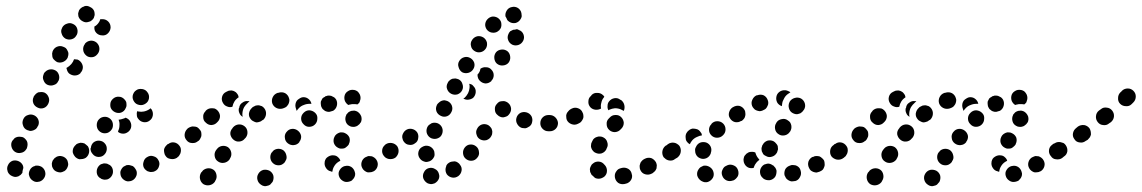

<svg xmlns="http://www.w3.org/2000/svg" viewBox="-20 -589 3871 651"><path d="M133 -7Q130 -18 120 -24Q110 -29 99 -27L98 -26Q93 -25 89 -22Q84 -18 82 -14Q79 -9 78 -3Q77 2 79 7Q82 18 92 24Q101 30 112 27H113Q124 24 130 14Q136 4 133 -7ZM21 8Q16 6 12 2Q8 -2 6 -7Q6 -8 6 -8Q2 -19 7 -29Q12 -40 23 -44Q33 -47 44 -42Q54 -37 58 -27Q58 -27 58 -26Q58 -25 59 -23Q59 -21 59 -19Q57 -13 56 -6Q56 -4 56 -3Q53 1 50 4Q46 7 42 9Q36 11 31 11Q25 10 21 8ZM210 -25Q212 -30 211 -35Q210 -41 208 -46Q202 -56 191 -59Q181 -62 171 -57L170 -56Q165 -54 162 -49Q158 -45 157 -40Q155 -35 156 -29Q156 -24 159 -19Q164 -9 175 -6Q186 -2 196 -8H197Q202 -11 205 -15Q208 -19 210 -25ZM278 -93Q274 -97 270 -100Q265 -103 260 -104Q254 -105 249 -104Q244 -103 239 -100V-99Q234 -96 231 -91Q228 -87 227 -81Q226 -76 227 -71Q229 -65 232 -61Q235 -56 240 -53Q244 -50 250 -49Q255 -49 260 -50Q266 -51 270 -54H271Q280 -61 282 -72Q284 -83 278 -93ZM23 -113 22 -112Q16 -103 19 -91Q22 -80 31 -74Q41 -68 52 -71Q63 -73 69 -83L70 -84Q72 -88 73 -94Q74 -99 73 -105Q72 -110 69 -114Q65 -119 61 -122Q56 -125 51 -125Q45 -126 40 -125Q35 -124 30 -121Q26 -117 23 -113ZM72 -148Q77 -146 82 -145Q88 -145 93 -147Q98 -149 102 -152Q106 -156 108 -161L109 -162Q114 -172 110 -183Q106 -193 96 -198Q85 -203 75 -199Q64 -196 59 -185Q54 -174 58 -164Q61 -153 72 -148ZM108 -224Q118 -219 129 -223Q139 -227 144 -238Q149 -249 145 -259Q141 -270 131 -275Q126 -277 120 -277Q115 -277 110 -276Q105 -274 101 -270Q97 -266 94 -261V-260Q89 -250 93 -239Q97 -229 108 -224ZM142 -301Q147 -299 153 -299Q158 -299 163 -301Q169 -303 172 -306Q176 -310 178 -315L179 -316Q183 -327 179 -337Q175 -348 164 -352Q159 -354 154 -354Q148 -354 143 -352Q138 -350 134 -346Q130 -343 128 -338V-337Q123 -326 128 -316Q132 -305 142 -301ZM252 -381Q248 -385 243 -387Q238 -388 233 -388Q232 -388 232 -388Q232 -388 231 -388Q228 -379 222 -372Q215 -364 206 -359Q206 -359 205 -359Q206 -354 208 -349Q210 -344 214 -340Q218 -337 223 -335Q228 -333 233 -333Q239 -333 244 -335Q249 -337 253 -341V-342Q261 -350 261 -362Q260 -373 252 -381ZM159 -392Q162 -387 166 -384Q170 -380 175 -378Q186 -375 196 -380Q206 -385 210 -395V-396Q212 -401 212 -407Q212 -412 209 -417Q207 -422 203 -426Q199 -429 193 -431Q183 -435 172 -430Q162 -425 158 -414V-413Q156 -408 157 -403Q157 -397 159 -392ZM307 -445Q298 -452 287 -451Q276 -450 268 -441V-440Q261 -431 262 -420Q263 -409 272 -401Q280 -394 292 -395Q303 -396 310 -405L311 -406Q318 -415 317 -426Q316 -437 307 -445ZM202 -458Q212 -453 223 -456Q234 -459 239 -469L240 -470Q245 -480 242 -491Q239 -502 229 -507Q218 -513 208 -509Q197 -506 191 -496V-495Q185 -485 189 -475Q192 -464 202 -458ZM347 -516Q343 -520 338 -522Q333 -524 328 -524Q326 -524 324 -524Q322 -524 320 -524Q319 -520 318 -518Q313 -508 305 -502Q302 -500 300 -499Q300 -498 300 -498Q300 -498 300 -498V-497Q299 -485 307 -477Q315 -469 327 -469Q338 -468 346 -476Q354 -484 355 -495V-496Q355 -502 353 -507Q351 -512 347 -516ZM248 -554Q246 -549 245 -544Q245 -538 246 -533Q250 -522 260 -517Q270 -511 281 -515Q287 -516 291 -520Q295 -523 298 -528Q300 -533 301 -538Q301 -544 300 -549Q297 -560 286 -565Q276 -571 266 -568L265 -567Q260 -566 255 -562Q251 -559 248 -554Z M443 -9Q441 -14 438 -18Q435 -23 430 -26Q425 -28 420 -29Q415 -30 409 -29Q404 -27 399 -24Q395 -21 392 -16Q389 -11 388 -6Q388 0 389 5Q392 16 402 22Q411 28 422 25H423Q434 22 440 12Q446 2 443 -9ZM339 20Q344 20 349 17Q354 14 357 10Q364 1 363 -10Q362 -22 353 -29Q348 -32 343 -34Q338 -35 332 -35Q327 -34 322 -32Q317 -29 314 -25Q307 -16 308 -4Q309 7 318 14H319Q323 18 328 19Q333 21 339 20ZM517 -46Q512 -56 501 -59Q490 -63 480 -57Q470 -52 467 -41Q463 -30 468 -20Q471 -15 475 -12Q479 -8 485 -7Q490 -5 495 -6Q501 -6 506 -9Q516 -14 519 -25Q523 -36 517 -46ZM591 -72Q592 -78 591 -83Q590 -88 586 -93Q583 -97 579 -100Q574 -103 569 -104Q563 -105 558 -104Q553 -103 548 -99Q543 -96 540 -91Q537 -87 536 -81Q536 -76 537 -71Q538 -65 541 -61Q544 -56 549 -53Q553 -51 559 -50Q564 -49 570 -50Q575 -51 579 -54H580Q584 -58 587 -62Q590 -67 591 -72ZM253 -105Q246 -104 240 -100H239Q235 -96 232 -92Q229 -87 228 -82Q227 -76 228 -71Q229 -66 232 -61Q239 -52 250 -50Q261 -48 271 -54V-55Q272 -55 272 -56Q273 -56 273 -56Q269 -63 267 -70Q264 -79 265 -89Q266 -96 268 -102Q261 -105 253 -105ZM312 -57Q324 -56 332 -63Q341 -71 342 -82Q343 -94 336 -102Q329 -111 317 -112Q306 -113 297 -106Q289 -99 288 -87H287Q286 -76 294 -67Q301 -58 312 -57ZM415 -185Q420 -181 422 -176Q427 -166 424 -155Q420 -144 410 -139Q403 -135 394 -136Q386 -137 380 -142Q381 -144 381 -145V-146Q385 -154 385 -164Q386 -174 382 -183Q391 -184 399 -187Q403 -188 406 -190Q411 -188 415 -185ZM310 -176Q306 -165 310 -154Q314 -144 325 -139Q335 -135 346 -139Q356 -144 361 -154Q365 -165 361 -176Q357 -186 346 -191Q341 -193 336 -193Q330 -193 325 -191Q320 -189 316 -185Q312 -181 310 -176ZM494 -218Q493 -219 492 -220Q491 -221 490 -222Q489 -221 487 -219Q478 -213 468 -211Q459 -209 449 -211Q447 -211 445 -212Q443 -205 444 -199Q444 -192 448 -187Q455 -177 466 -175Q477 -173 486 -179L487 -180Q496 -186 498 -197Q500 -208 494 -218ZM361 -215Q369 -207 380 -206Q391 -205 400 -213Q404 -217 406 -222Q409 -227 409 -232Q409 -238 408 -243Q406 -248 402 -252Q394 -261 383 -261Q372 -262 363 -254Q354 -246 354 -235Q353 -223 361 -215ZM442 -283Q437 -280 434 -275Q431 -270 430 -265Q428 -254 435 -244Q441 -235 453 -233Q464 -231 474 -238Q483 -244 485 -255Q487 -267 480 -276Q474 -285 463 -287H462Q457 -288 451 -287Q446 -286 442 -283Z M894 -10Q884 -15 873 -13Q862 -10 856 0Q850 10 853 21Q856 32 866 38Q870 41 876 42Q881 43 886 41Q892 40 896 37Q900 33 903 29L904 28Q909 18 907 7Q904 -4 894 -10ZM703 -14Q698 -17 693 -18Q688 -19 682 -18Q677 -17 672 -14Q668 -12 665 -7L662 -4Q656 6 658 17Q660 28 669 35Q679 41 690 39Q701 37 708 28L710 24Q716 15 714 4Q712 -8 703 -14ZM1180 15Q1183 10 1184 5Q1185 -1 1183 -6Q1180 -17 1171 -23Q1161 -29 1150 -26H1149Q1138 -23 1132 -13Q1126 -4 1129 7Q1132 18 1142 24Q1151 30 1163 27Q1168 26 1173 23Q1177 19 1180 15ZM1257 -46Q1255 -50 1250 -54Q1246 -57 1241 -59Q1235 -60 1230 -60Q1225 -59 1220 -56H1219Q1209 -50 1206 -39Q1203 -28 1209 -18Q1211 -14 1216 -10Q1220 -7 1225 -5Q1230 -4 1236 -5Q1241 -5 1246 -8H1247Q1257 -14 1260 -25Q1263 -36 1257 -46ZM1081 -40V-41Q1082 -46 1085 -51Q1088 -55 1093 -58Q1098 -61 1103 -62Q1108 -63 1114 -62Q1121 -61 1126 -56Q1132 -51 1134 -44Q1130 -42 1127 -40Q1118 -34 1113 -25Q1108 -17 1107 -7Q1106 -7 1104 -7Q1103 -8 1102 -8Q1091 -10 1085 -20Q1079 -29 1081 -40ZM940 -80Q935 -83 930 -84Q924 -85 919 -84Q914 -83 909 -80Q905 -77 902 -72H901Q895 -62 897 -51Q899 -40 909 -33Q913 -30 919 -29Q924 -28 930 -29Q935 -30 939 -33Q944 -36 947 -41V-42Q954 -51 951 -62Q949 -73 940 -80ZM753 -90Q748 -93 743 -94Q738 -95 732 -94Q727 -93 722 -90Q718 -87 715 -83L712 -79Q706 -70 708 -59Q710 -47 720 -41Q729 -35 740 -37Q751 -39 758 -48L760 -52Q766 -61 764 -72Q762 -83 753 -90ZM1327 -93Q1323 -97 1319 -100Q1314 -103 1309 -104Q1304 -105 1298 -104Q1293 -103 1288 -100V-99Q1278 -93 1276 -82Q1274 -70 1281 -61Q1284 -57 1288 -54Q1293 -51 1298 -50Q1304 -49 1309 -50Q1314 -51 1319 -54Q1329 -61 1331 -72Q1333 -83 1327 -93ZM593 -74Q594 -79 593 -85Q592 -90 589 -94Q582 -104 571 -106Q560 -108 551 -101L548 -100Q544 -96 541 -92Q538 -87 537 -82Q536 -76 537 -71Q538 -66 541 -61Q548 -52 559 -50Q570 -48 580 -54L582 -56Q587 -59 589 -64Q592 -68 593 -74ZM1114 -125Q1109 -115 1112 -104Q1116 -93 1126 -88Q1131 -85 1136 -85Q1142 -85 1147 -86Q1152 -88 1156 -92Q1160 -95 1163 -100V-101Q1168 -111 1165 -122Q1161 -132 1151 -137Q1146 -140 1141 -140Q1135 -141 1130 -139Q1125 -137 1121 -134Q1116 -130 1114 -125ZM990 -146Q981 -153 970 -152Q959 -151 952 -142L951 -141Q944 -132 946 -121Q947 -110 956 -103Q965 -96 976 -97Q988 -98 995 -107V-108Q1002 -117 1001 -128Q999 -139 990 -146ZM663 -131Q663 -137 662 -142Q660 -147 656 -151Q653 -155 648 -158Q643 -160 637 -160Q632 -161 627 -159Q621 -157 617 -154L615 -152Q607 -144 606 -133Q605 -122 613 -113Q620 -104 632 -104Q643 -103 652 -111L654 -112Q658 -116 660 -121Q663 -126 663 -131ZM809 -161Q800 -168 789 -167Q778 -166 770 -157L768 -154Q760 -145 761 -134Q763 -123 771 -116Q780 -108 791 -109Q803 -110 810 -119L813 -122Q820 -131 819 -142Q818 -154 809 -161ZM1165 -162Q1170 -159 1175 -159Q1181 -158 1186 -160Q1191 -161 1195 -165Q1200 -168 1202 -173H1203Q1208 -183 1205 -194Q1201 -205 1191 -211Q1187 -213 1181 -214Q1176 -214 1171 -213Q1165 -211 1161 -208Q1157 -204 1154 -200V-199Q1149 -189 1152 -178Q1155 -167 1165 -162ZM1049 -206Q1041 -214 1029 -215Q1018 -215 1010 -207L1009 -206Q1001 -198 1001 -187Q1001 -176 1009 -168Q1017 -159 1028 -159Q1040 -159 1048 -167Q1056 -175 1056 -187Q1057 -198 1049 -206ZM717 -215Q713 -219 708 -221Q703 -222 697 -222Q692 -222 687 -220Q682 -218 678 -214L676 -211Q668 -203 669 -192Q669 -180 678 -173Q686 -165 697 -165Q709 -166 716 -174L718 -176Q726 -184 726 -196Q725 -207 717 -215ZM876 -222Q873 -226 868 -229Q863 -231 858 -232Q852 -232 847 -231Q842 -229 837 -226L834 -223Q826 -216 824 -204Q823 -193 831 -184Q834 -180 839 -178Q844 -175 849 -174Q855 -174 860 -176Q865 -177 869 -181L873 -183Q881 -191 882 -202Q883 -213 876 -222ZM802 -241Q811 -248 822 -246Q823 -246 824 -246Q825 -245 826 -245Q824 -244 823 -243L820 -240Q813 -234 808 -226Q803 -217 802 -206Q801 -199 803 -193Q795 -197 792 -205Q788 -213 790 -222Q790 -223 791 -223Q792 -235 802 -241ZM1120 -251Q1117 -256 1113 -259Q1108 -262 1103 -264Q1098 -265 1092 -265Q1087 -264 1082 -262V-261Q1077 -259 1073 -255Q1070 -250 1068 -245Q1067 -240 1068 -234Q1068 -229 1071 -224Q1073 -219 1078 -216Q1082 -212 1087 -211Q1092 -209 1098 -210Q1103 -211 1108 -213H1109Q1119 -219 1122 -230Q1125 -241 1120 -251ZM982 -237Q983 -242 986 -247Q989 -251 994 -254Q998 -257 1004 -259Q1015 -261 1024 -255Q1034 -248 1036 -237Q1036 -237 1036 -237Q1033 -237 1030 -237Q1019 -237 1010 -233Q1001 -230 994 -223Q989 -218 986 -213Q985 -216 984 -219Q983 -222 982 -226Q982 -226 982 -226Q981 -231 982 -237ZM958 -236Q960 -240 961 -246Q962 -251 960 -256Q957 -267 947 -273Q937 -278 926 -275Q924 -274 921 -274Q910 -270 905 -260Q900 -250 903 -239Q907 -228 917 -223Q927 -218 938 -221Q940 -222 941 -222Q947 -224 951 -227Q955 -231 958 -236ZM746 -277Q748 -278 750 -279Q755 -282 760 -282Q765 -283 771 -281Q776 -279 780 -276Q784 -272 787 -267Q788 -265 788 -264Q789 -262 789 -260Q789 -260 789 -259Q780 -253 775 -245Q770 -237 768 -227Q759 -224 750 -228Q741 -231 736 -240Q730 -250 733 -261Q736 -272 746 -277ZM1148 -263Q1150 -274 1160 -280Q1169 -286 1180 -284H1181Q1186 -283 1191 -280Q1195 -277 1198 -272Q1201 -268 1202 -262Q1203 -257 1202 -252Q1201 -247 1199 -242Q1196 -238 1192 -235Q1188 -236 1184 -236Q1174 -237 1164 -234Q1163 -234 1161 -233Q1158 -235 1156 -237Q1154 -239 1152 -242Q1149 -246 1148 -252Q1147 -257 1148 -263Z M1449 34Q1455 33 1459 29Q1463 26 1466 21Q1472 11 1468 0Q1465 -11 1455 -16Q1445 -22 1434 -19Q1423 -16 1418 -6Q1412 4 1415 15Q1419 26 1429 32Q1433 34 1439 35Q1444 36 1449 34ZM1540 -30Q1537 -35 1532 -38Q1528 -41 1522 -42Q1517 -42 1512 -41Q1506 -40 1502 -37Q1497 -34 1494 -29Q1492 -24 1491 -19Q1490 -14 1491 -8Q1492 -3 1495 2Q1502 11 1513 13Q1524 15 1534 8Q1543 1 1545 -10Q1547 -21 1540 -30ZM1399 -75Q1402 -86 1412 -91Q1422 -97 1433 -94Q1438 -93 1443 -89Q1447 -86 1450 -81Q1453 -76 1453 -71Q1454 -66 1453 -60Q1451 -55 1448 -51Q1444 -46 1440 -44Q1439 -43 1438 -43Q1437 -42 1436 -42Q1432 -41 1428 -40Q1428 -40 1427 -40Q1425 -40 1423 -40Q1421 -40 1419 -41Q1408 -44 1402 -54Q1396 -64 1399 -75ZM1594 -93Q1585 -100 1574 -99Q1563 -98 1556 -89Q1549 -80 1550 -69Q1551 -57 1560 -50Q1569 -43 1580 -44Q1591 -45 1598 -54Q1606 -63 1604 -74Q1603 -86 1594 -93ZM1331 -72Q1332 -77 1331 -83Q1330 -88 1327 -93Q1320 -102 1309 -104Q1298 -106 1288 -100Q1279 -93 1277 -82Q1275 -71 1281 -61Q1288 -52 1299 -50Q1310 -48 1320 -54Q1324 -57 1327 -62Q1330 -67 1331 -72ZM1394 -141Q1387 -150 1376 -152Q1364 -154 1355 -147Q1351 -144 1348 -139Q1345 -134 1344 -129Q1343 -124 1345 -118Q1346 -113 1349 -109Q1356 -99 1367 -98Q1378 -96 1387 -103Q1397 -109 1398 -121Q1400 -132 1394 -141ZM1648 -149Q1647 -154 1643 -158Q1640 -162 1635 -165Q1625 -170 1614 -167Q1603 -163 1598 -153Q1592 -143 1596 -132Q1599 -121 1609 -116Q1619 -111 1630 -114Q1641 -118 1646 -128Q1649 -133 1649 -138Q1650 -144 1648 -149ZM1443 -120Q1454 -116 1464 -120Q1475 -124 1479 -135Q1481 -140 1481 -146Q1481 -151 1479 -156Q1477 -161 1473 -165Q1469 -169 1464 -171Q1459 -173 1453 -173Q1448 -173 1443 -171Q1438 -168 1434 -165Q1430 -161 1428 -156Q1428 -156 1428 -156Q1428 -156 1428 -156Q1424 -145 1428 -135Q1433 -124 1443 -120ZM1867 -171Q1867 -182 1859 -190Q1851 -198 1840 -199Q1828 -199 1820 -191Q1812 -183 1812 -171Q1812 -160 1820 -152Q1828 -144 1839 -144Q1851 -143 1859 -151Q1867 -159 1867 -171ZM1771 -158Q1776 -160 1780 -165Q1783 -169 1784 -174Q1787 -185 1782 -195Q1776 -205 1765 -208Q1754 -211 1744 -206Q1734 -200 1731 -189Q1728 -178 1734 -168Q1740 -158 1750 -155Q1756 -154 1761 -154Q1767 -155 1771 -158ZM1686 -191Q1692 -192 1697 -194Q1702 -196 1705 -200Q1713 -209 1713 -220Q1712 -232 1704 -239Q1700 -243 1694 -245Q1689 -247 1684 -246Q1678 -246 1673 -244Q1668 -241 1665 -237Q1657 -229 1658 -218Q1658 -206 1667 -199Q1671 -195 1676 -193Q1681 -191 1686 -191ZM1475 -196Q1485 -191 1496 -195Q1506 -199 1511 -210Q1516 -220 1512 -231Q1508 -241 1498 -246Q1493 -248 1487 -249Q1482 -249 1477 -247Q1472 -245 1468 -241Q1464 -238 1461 -233Q1461 -233 1461 -233Q1461 -233 1461 -232Q1456 -222 1460 -211Q1464 -201 1475 -196ZM1584 -257Q1577 -252 1568 -251Q1559 -250 1551 -255Q1553 -256 1556 -258Q1562 -264 1567 -273Q1571 -281 1572 -291Q1573 -298 1571 -305Q1576 -304 1580 -302Q1583 -300 1586 -296Q1594 -288 1593 -276Q1592 -265 1584 -257ZM1498 -308Q1492 -297 1496 -287Q1500 -276 1510 -271Q1520 -266 1531 -269Q1542 -273 1547 -283Q1547 -283 1547 -283Q1547 -283 1547 -283Q1552 -293 1548 -304Q1545 -315 1535 -320Q1530 -322 1524 -323Q1519 -323 1514 -322Q1508 -320 1504 -316Q1500 -313 1498 -308ZM1646 -314V-315Q1654 -323 1654 -334Q1654 -345 1646 -353Q1639 -361 1628 -361Q1618 -362 1609 -356Q1608 -349 1605 -344Q1602 -339 1599 -336Q1599 -330 1601 -324Q1603 -319 1607 -315Q1615 -307 1626 -306Q1637 -306 1646 -314ZM1547 -344Q1557 -339 1568 -342Q1579 -345 1585 -355Q1591 -365 1588 -376Q1584 -387 1575 -392Q1565 -398 1554 -395Q1543 -392 1537 -382Q1531 -372 1535 -361Q1538 -350 1547 -344ZM1701 -415Q1692 -422 1681 -421Q1669 -420 1662 -412Q1655 -403 1656 -392Q1657 -380 1665 -373Q1674 -366 1685 -367Q1697 -368 1704 -376Q1711 -385 1710 -396Q1709 -408 1701 -415ZM1589 -416Q1598 -410 1609 -412Q1620 -414 1627 -424Q1633 -433 1631 -445Q1628 -456 1619 -462Q1609 -468 1598 -466Q1587 -463 1581 -454Q1574 -444 1577 -433Q1579 -422 1589 -416ZM1740 -487Q1738 -488 1736 -489Q1735 -489 1733 -490Q1733 -490 1732 -490Q1726 -488 1720 -488Q1715 -486 1710 -483Q1706 -479 1704 -474Q1699 -463 1703 -453Q1707 -442 1718 -437Q1728 -433 1739 -437Q1749 -441 1754 -451Q1759 -461 1755 -472Q1751 -483 1740 -487ZM1633 -486Q1641 -478 1653 -478Q1664 -478 1672 -486Q1673 -486 1673 -486Q1673 -487 1673 -487Q1681 -495 1680 -507Q1680 -518 1671 -526Q1663 -533 1651 -533Q1640 -532 1632 -523Q1625 -515 1625 -504Q1626 -493 1633 -486ZM1736 -562Q1741 -559 1744 -554Q1747 -550 1748 -544Q1749 -539 1749 -534Q1748 -528 1745 -524Q1739 -514 1728 -511Q1716 -509 1707 -515Q1705 -516 1703 -518Q1702 -519 1700 -521Q1699 -524 1697 -528Q1696 -530 1694 -533Q1693 -538 1694 -543Q1695 -548 1698 -553Q1704 -563 1715 -565Q1726 -568 1736 -562Z M2119 22Q2122 18 2123 12Q2124 7 2122 1Q2120 -10 2111 -16Q2101 -22 2090 -20Q2088 -19 2086 -19Q2081 -18 2076 -15Q2072 -12 2069 -7Q2066 -3 2065 2Q2064 8 2065 13Q2067 24 2076 31Q2085 37 2097 35Q2099 35 2101 34Q2107 33 2111 30Q2116 27 2119 22ZM2010 17Q2015 17 2020 15Q2025 13 2029 10Q2038 2 2038 -10Q2038 -21 2031 -29Q2030 -30 2029 -31Q2022 -40 2011 -41Q1999 -42 1991 -35Q1986 -32 1984 -27Q1981 -22 1980 -16Q1980 -11 1981 -6Q1983 -1 1986 4Q1988 6 1991 8Q1994 12 1999 15Q2004 17 2010 17ZM2206 -18Q2207 -24 2207 -29Q2206 -35 2204 -39Q2198 -49 2188 -53Q2177 -56 2167 -51L2163 -49Q2158 -46 2155 -42Q2151 -38 2150 -32Q2148 -27 2149 -22Q2149 -16 2152 -11Q2157 -1 2168 2Q2179 5 2189 0L2193 -2Q2197 -5 2201 -9Q2204 -13 2206 -18ZM2279 -90Q2276 -95 2271 -98Q2267 -101 2261 -102Q2256 -103 2251 -101Q2245 -100 2241 -97L2237 -95Q2228 -88 2226 -77Q2224 -66 2230 -56Q2234 -52 2238 -49Q2243 -46 2248 -45Q2254 -44 2259 -45Q2264 -46 2269 -50L2272 -52Q2281 -58 2283 -70Q2286 -81 2279 -90ZM1985 -87Q1987 -81 1991 -77Q1994 -73 1999 -71Q2009 -66 2020 -69Q2031 -73 2036 -83Q2037 -85 2037 -86Q2043 -96 2039 -107Q2036 -118 2026 -123Q2021 -126 2016 -126Q2010 -127 2005 -125Q2000 -124 1995 -120Q1991 -117 1989 -112Q1988 -110 1987 -108Q1984 -103 1984 -97Q1983 -92 1985 -87ZM2046 -148Q2054 -141 2065 -141Q2077 -142 2084 -150L2087 -153Q2095 -161 2095 -173Q2094 -184 2086 -192Q2078 -200 2066 -199Q2055 -199 2047 -190L2044 -187Q2036 -179 2037 -168Q2037 -156 2046 -148ZM1864 -152Q1868 -156 1870 -161Q1872 -167 1872 -172Q1871 -183 1863 -191Q1855 -199 1843 -199Q1842 -199 1840 -199Q1829 -198 1821 -190Q1813 -182 1813 -171Q1813 -160 1821 -152Q1829 -144 1840 -144Q1842 -144 1845 -144Q1850 -144 1855 -146Q1860 -148 1864 -152ZM1957 -187Q1959 -192 1958 -197Q1958 -203 1955 -208Q1951 -218 1940 -222Q1929 -226 1919 -221L1915 -219Q1910 -216 1907 -212Q1903 -208 1901 -203Q1899 -198 1900 -192Q1900 -187 1902 -182Q1907 -172 1918 -168Q1929 -164 1939 -169L1943 -171Q1948 -173 1951 -177Q1955 -182 1957 -187ZM2083 -251 2087 -249Q2095 -242 2097 -232Q2099 -222 2095 -213Q2090 -216 2085 -218Q2076 -222 2065 -222Q2055 -221 2046 -217Q2044 -216 2043 -215Q2039 -222 2040 -230Q2040 -239 2045 -245Q2052 -254 2063 -256Q2074 -258 2083 -251ZM1984 -264Q1985 -266 1986 -267Q1994 -275 2006 -274Q2017 -274 2025 -266Q2026 -265 2027 -264Q2028 -262 2029 -261Q2028 -260 2027 -258Q2021 -251 2019 -241Q2016 -231 2018 -221Q2009 -216 1999 -217Q1989 -218 1982 -225Q1974 -234 1975 -245Q1975 -257 1984 -264Z M2397 14Q2402 5 2399 -6Q2396 -17 2386 -23Q2386 -23 2386 -23Q2381 -26 2376 -27Q2370 -28 2365 -27Q2360 -25 2355 -22Q2351 -19 2348 -14Q2342 -5 2344 6Q2347 17 2357 24Q2358 24 2359 25Q2369 31 2380 28Q2391 24 2397 14ZM2695 -9Q2694 -14 2691 -19Q2688 -23 2683 -26Q2678 -29 2673 -29Q2667 -30 2662 -29L2660 -28Q2649 -25 2643 -16Q2638 -6 2640 5Q2642 10 2645 15Q2648 19 2653 22Q2658 25 2663 26Q2669 26 2674 25H2676Q2687 22 2692 12Q2698 2 2695 -9ZM2482 8Q2484 3 2484 -2Q2484 -8 2482 -13Q2478 -24 2468 -28Q2457 -33 2447 -29L2445 -28Q2440 -26 2436 -23Q2432 -19 2430 -14Q2427 -9 2427 -3Q2427 2 2429 7Q2433 18 2444 23Q2454 27 2465 23H2466Q2471 21 2475 17Q2479 13 2482 8ZM2608 11Q2611 6 2612 1Q2613 -4 2613 -10Q2612 -15 2609 -20Q2606 -24 2602 -28Q2602 -28 2601 -28Q2597 -31 2592 -33Q2587 -35 2581 -34Q2576 -33 2571 -31Q2566 -28 2563 -24Q2556 -15 2557 -4Q2558 8 2567 15Q2568 16 2569 17Q2578 23 2590 22Q2601 20 2608 11ZM2775 -24Q2777 -29 2776 -34Q2776 -40 2774 -45Q2771 -50 2767 -53Q2763 -57 2758 -59Q2753 -60 2747 -60Q2742 -60 2737 -57H2735Q2725 -52 2721 -41Q2718 -30 2723 -20Q2725 -15 2729 -11Q2733 -8 2738 -6Q2744 -4 2749 -4Q2754 -5 2759 -7L2761 -8Q2766 -10 2770 -14Q2773 -18 2775 -24ZM2507 -29Q2504 -33 2502 -39Q2501 -44 2501 -49Q2502 -55 2504 -60Q2507 -64 2511 -68L2513 -69Q2519 -74 2526 -74Q2534 -75 2541 -72Q2541 -71 2542 -69Q2545 -59 2552 -51Q2553 -49 2555 -47Q2550 -44 2545 -38Q2539 -31 2536 -22Q2536 -21 2536 -20Q2533 -19 2531 -19Q2528 -19 2525 -19Q2520 -19 2515 -22Q2510 -25 2507 -29ZM2846 -91Q2843 -96 2838 -99Q2834 -102 2828 -103Q2823 -104 2817 -103Q2812 -101 2808 -98L2806 -97Q2797 -91 2795 -80Q2793 -68 2799 -59Q2802 -55 2807 -52Q2812 -49 2817 -48Q2822 -47 2828 -48Q2833 -49 2838 -52L2839 -53Q2848 -60 2850 -71Q2852 -82 2846 -91ZM2284 -94Q2281 -98 2276 -101Q2272 -104 2266 -105Q2261 -106 2256 -105Q2250 -104 2246 -101L2244 -100Q2240 -96 2237 -92Q2234 -87 2233 -82Q2232 -76 2233 -71Q2234 -66 2237 -61Q2241 -57 2245 -54Q2250 -51 2255 -50Q2261 -49 2266 -50Q2271 -51 2276 -54L2277 -55Q2286 -62 2288 -73Q2290 -84 2284 -94ZM2339 -67Q2341 -62 2345 -58Q2349 -54 2355 -52Q2365 -48 2376 -53Q2386 -58 2390 -69V-70Q2394 -81 2390 -91Q2385 -102 2374 -106Q2363 -109 2353 -105Q2343 -100 2339 -89L2338 -88Q2336 -82 2337 -77Q2337 -72 2339 -67ZM2563 -76Q2565 -71 2568 -66Q2572 -62 2577 -60Q2587 -54 2598 -58Q2608 -61 2614 -71L2615 -73Q2617 -78 2618 -83Q2618 -88 2617 -94Q2615 -99 2611 -103Q2608 -107 2603 -110Q2593 -115 2582 -112Q2571 -108 2566 -98L2565 -97Q2563 -92 2562 -87Q2562 -81 2563 -76ZM2305 -131Q2306 -136 2309 -140Q2312 -145 2317 -148L2318 -149Q2323 -152 2328 -153Q2334 -153 2339 -152Q2345 -151 2349 -148Q2353 -145 2356 -140Q2358 -138 2359 -135Q2360 -132 2360 -130Q2352 -129 2344 -125Q2334 -121 2327 -113Q2322 -107 2319 -100Q2316 -102 2313 -104Q2310 -107 2308 -110Q2305 -114 2305 -120Q2304 -125 2305 -131ZM2392 -130Q2400 -122 2411 -122Q2423 -122 2431 -130L2432 -131Q2440 -139 2440 -150Q2440 -162 2432 -170Q2424 -178 2412 -178Q2401 -178 2393 -170L2392 -168Q2384 -160 2384 -149Q2384 -138 2392 -130ZM2620 -134Q2624 -131 2629 -130Q2635 -129 2640 -130Q2646 -131 2650 -134Q2655 -137 2658 -142L2659 -143Q2662 -148 2663 -153Q2664 -158 2663 -164Q2662 -169 2659 -174Q2656 -178 2651 -181Q2642 -188 2630 -185Q2619 -183 2613 -174L2612 -172Q2606 -163 2608 -152Q2610 -140 2620 -134ZM2455 -188Q2461 -178 2472 -175Q2484 -173 2493 -179H2495Q2499 -182 2503 -187Q2506 -191 2507 -197Q2508 -202 2507 -207Q2507 -213 2504 -217Q2498 -227 2487 -230Q2476 -232 2466 -226L2464 -225Q2455 -219 2452 -208Q2449 -197 2455 -188ZM2667 -206Q2672 -203 2678 -202Q2683 -201 2688 -203Q2694 -204 2698 -208Q2702 -211 2705 -216L2706 -217Q2712 -227 2709 -238Q2706 -249 2696 -255Q2686 -260 2675 -257Q2664 -254 2658 -245L2657 -243Q2652 -233 2655 -222Q2658 -211 2667 -206ZM2530 -230Q2532 -225 2536 -221Q2539 -217 2544 -215Q2549 -213 2555 -212Q2560 -212 2565 -214L2567 -215Q2572 -217 2576 -220Q2580 -224 2582 -229Q2585 -234 2585 -240Q2585 -245 2583 -250Q2579 -261 2569 -266Q2559 -270 2548 -266H2546Q2536 -262 2531 -251Q2526 -241 2530 -230ZM2643 -283H2644Q2649 -282 2653 -280Q2656 -279 2660 -276Q2655 -273 2651 -270Q2643 -264 2639 -256L2638 -254Q2633 -246 2632 -237Q2631 -233 2631 -229Q2622 -232 2616 -240Q2611 -249 2612 -258Q2613 -270 2622 -277Q2631 -284 2643 -283Z M3155 -10Q3145 -15 3134 -13Q3123 -10 3117 0Q3111 10 3114 21Q3117 32 3127 38Q3131 41 3137 42Q3142 43 3147 41Q3153 40 3157 37Q3161 33 3164 29L3165 28Q3170 18 3168 7Q3165 -4 3155 -10ZM2964 -14Q2959 -17 2954 -18Q2949 -19 2943 -18Q2938 -17 2933 -14Q2929 -12 2926 -7L2923 -4Q2917 6 2919 17Q2921 28 2930 35Q2940 41 2951 39Q2962 37 2969 28L2971 24Q2977 15 2975 4Q2973 -8 2964 -14ZM3441 15Q3444 10 3445 5Q3446 -1 3444 -6Q3441 -17 3432 -23Q3422 -29 3411 -26H3410Q3399 -23 3393 -13Q3387 -4 3390 7Q3393 18 3403 24Q3412 30 3424 27Q3429 26 3434 23Q3438 19 3441 15ZM3518 -46Q3516 -50 3511 -54Q3507 -57 3502 -59Q3496 -60 3491 -60Q3486 -59 3481 -56H3480Q3470 -50 3467 -39Q3464 -28 3470 -18Q3472 -14 3477 -10Q3481 -7 3486 -5Q3491 -4 3497 -5Q3502 -5 3507 -8H3508Q3518 -14 3521 -25Q3524 -36 3518 -46ZM3342 -40V-41Q3343 -46 3346 -51Q3349 -55 3354 -58Q3359 -61 3364 -62Q3369 -63 3375 -62Q3382 -61 3387 -56Q3393 -51 3395 -44Q3391 -42 3388 -40Q3379 -34 3374 -25Q3369 -17 3368 -7Q3367 -7 3365 -7Q3364 -8 3363 -8Q3352 -10 3346 -20Q3340 -29 3342 -40ZM3201 -80Q3196 -83 3191 -84Q3185 -85 3180 -84Q3175 -83 3170 -80Q3166 -77 3163 -72H3162Q3156 -62 3158 -51Q3160 -40 3170 -33Q3174 -30 3180 -29Q3185 -28 3191 -29Q3196 -30 3200 -33Q3205 -36 3208 -41V-42Q3215 -51 3212 -62Q3210 -73 3201 -80ZM3014 -90Q3009 -93 3004 -94Q2999 -95 2993 -94Q2988 -93 2983 -90Q2979 -87 2976 -83L2973 -79Q2967 -70 2969 -59Q2971 -47 2981 -41Q2990 -35 3001 -37Q3012 -39 3019 -48L3021 -52Q3027 -61 3025 -72Q3023 -83 3014 -90ZM3588 -93Q3584 -97 3580 -100Q3575 -103 3570 -104Q3565 -105 3559 -104Q3554 -103 3549 -100V-99Q3539 -93 3537 -82Q3535 -70 3542 -61Q3545 -57 3549 -54Q3554 -51 3559 -50Q3565 -49 3570 -50Q3575 -51 3580 -54Q3590 -61 3592 -72Q3594 -83 3588 -93ZM2854 -74Q2855 -79 2854 -85Q2853 -90 2850 -94Q2843 -104 2832 -106Q2821 -108 2812 -101L2809 -100Q2805 -96 2802 -92Q2799 -87 2798 -82Q2797 -76 2798 -71Q2799 -66 2802 -61Q2809 -52 2820 -50Q2831 -48 2841 -54L2843 -56Q2848 -59 2850 -64Q2853 -68 2854 -74ZM3375 -125Q3370 -115 3373 -104Q3377 -93 3387 -88Q3392 -85 3397 -85Q3403 -85 3408 -86Q3413 -88 3417 -92Q3421 -95 3424 -100V-101Q3429 -111 3426 -122Q3422 -132 3412 -137Q3407 -140 3402 -140Q3396 -141 3391 -139Q3386 -137 3382 -134Q3377 -130 3375 -125ZM3251 -146Q3242 -153 3231 -152Q3220 -151 3213 -142L3212 -141Q3205 -132 3207 -121Q3208 -110 3217 -103Q3226 -96 3237 -97Q3249 -98 3256 -107V-108Q3263 -117 3262 -128Q3260 -139 3251 -146ZM2924 -131Q2924 -137 2923 -142Q2921 -147 2917 -151Q2914 -155 2909 -158Q2904 -160 2898 -160Q2893 -161 2888 -159Q2882 -157 2878 -154L2876 -152Q2868 -144 2867 -133Q2866 -122 2874 -113Q2881 -104 2893 -104Q2904 -103 2913 -111L2915 -112Q2919 -116 2921 -121Q2924 -126 2924 -131ZM3070 -161Q3061 -168 3050 -167Q3039 -166 3031 -157L3029 -154Q3021 -145 3022 -134Q3024 -123 3032 -116Q3041 -108 3052 -109Q3064 -110 3071 -119L3074 -122Q3081 -131 3080 -142Q3079 -154 3070 -161ZM3426 -162Q3431 -159 3436 -159Q3442 -158 3447 -160Q3452 -161 3456 -165Q3461 -168 3463 -173H3464Q3469 -183 3466 -194Q3462 -205 3452 -211Q3448 -213 3442 -214Q3437 -214 3432 -213Q3426 -211 3422 -208Q3418 -204 3415 -200V-199Q3410 -189 3413 -178Q3416 -167 3426 -162ZM3310 -206Q3302 -214 3290 -215Q3279 -215 3271 -207L3270 -206Q3262 -198 3262 -187Q3262 -176 3270 -168Q3278 -159 3289 -159Q3301 -159 3309 -167Q3317 -175 3317 -187Q3318 -198 3310 -206ZM2978 -215Q2974 -219 2969 -221Q2964 -222 2958 -222Q2953 -222 2948 -220Q2943 -218 2939 -214L2937 -211Q2929 -203 2930 -192Q2930 -180 2939 -173Q2947 -165 2958 -165Q2970 -166 2977 -174L2979 -176Q2987 -184 2987 -196Q2986 -207 2978 -215ZM3137 -222Q3134 -226 3129 -229Q3124 -231 3119 -232Q3113 -232 3108 -231Q3103 -229 3098 -226L3095 -223Q3087 -216 3085 -204Q3084 -193 3092 -184Q3095 -180 3100 -178Q3105 -175 3110 -174Q3116 -174 3121 -176Q3126 -177 3130 -181L3134 -183Q3142 -191 3143 -202Q3144 -213 3137 -222ZM3063 -241Q3072 -248 3083 -246Q3084 -246 3085 -246Q3086 -245 3087 -245Q3085 -244 3084 -243L3081 -240Q3074 -234 3069 -226Q3064 -217 3063 -206Q3062 -199 3064 -193Q3056 -197 3053 -205Q3049 -213 3051 -222Q3051 -223 3052 -223Q3053 -235 3063 -241ZM3381 -251Q3378 -256 3374 -259Q3369 -262 3364 -264Q3359 -265 3353 -265Q3348 -264 3343 -262V-261Q3338 -259 3334 -255Q3331 -250 3329 -245Q3328 -240 3329 -234Q3329 -229 3332 -224Q3334 -219 3339 -216Q3343 -212 3348 -211Q3353 -209 3359 -210Q3364 -211 3369 -213H3370Q3380 -219 3383 -230Q3386 -241 3381 -251ZM3243 -237Q3244 -242 3247 -247Q3250 -251 3255 -254Q3259 -257 3265 -259Q3276 -261 3285 -255Q3295 -248 3297 -237Q3297 -237 3297 -237Q3294 -237 3291 -237Q3280 -237 3271 -233Q3262 -230 3255 -223Q3250 -218 3247 -213Q3246 -216 3245 -219Q3244 -222 3243 -226Q3243 -226 3243 -226Q3242 -231 3243 -237ZM3219 -236Q3221 -240 3222 -246Q3223 -251 3221 -256Q3218 -267 3208 -273Q3198 -278 3187 -275Q3185 -274 3182 -274Q3171 -270 3166 -260Q3161 -250 3164 -239Q3168 -228 3178 -223Q3188 -218 3199 -221Q3201 -222 3202 -222Q3208 -224 3212 -227Q3216 -231 3219 -236ZM3007 -277Q3009 -278 3011 -279Q3016 -282 3021 -282Q3026 -283 3032 -281Q3037 -279 3041 -276Q3045 -272 3048 -267Q3049 -265 3049 -264Q3050 -262 3050 -260Q3050 -260 3050 -259Q3041 -253 3036 -245Q3031 -237 3029 -227Q3020 -224 3011 -228Q3002 -231 2997 -240Q2991 -250 2994 -261Q2997 -272 3007 -277ZM3409 -263Q3411 -274 3421 -280Q3430 -286 3441 -284H3442Q3447 -283 3452 -280Q3456 -277 3459 -272Q3462 -268 3463 -262Q3464 -257 3463 -252Q3462 -247 3460 -242Q3457 -238 3453 -235Q3449 -236 3445 -236Q3435 -237 3425 -234Q3424 -234 3422 -233Q3419 -235 3417 -237Q3415 -239 3413 -242Q3410 -246 3409 -252Q3408 -257 3409 -263Z M3594 -96Q3591 -101 3586 -104Q3581 -106 3576 -107Q3571 -108 3565 -107Q3560 -106 3556 -103L3549 -98Q3545 -95 3542 -90Q3539 -86 3538 -80Q3537 -75 3538 -70Q3539 -64 3543 -60Q3549 -50 3560 -49Q3572 -47 3581 -53L3587 -58Q3597 -64 3599 -76Q3600 -87 3594 -96ZM3679 -133Q3679 -139 3678 -144Q3677 -149 3674 -154Q3667 -163 3656 -165Q3644 -166 3635 -160L3629 -155Q3620 -148 3618 -137Q3616 -126 3623 -117Q3629 -107 3641 -106Q3652 -104 3661 -111L3668 -115Q3672 -119 3675 -123Q3678 -128 3679 -133ZM3751 -214Q3744 -223 3733 -224Q3721 -226 3713 -219L3706 -214Q3697 -207 3696 -195Q3695 -184 3702 -175Q3709 -166 3720 -165Q3732 -163 3741 -171L3747 -175Q3756 -183 3757 -194Q3758 -205 3751 -214ZM3823 -281Q3815 -289 3804 -289Q3792 -289 3784 -281Q3782 -278 3779 -276Q3771 -268 3771 -257Q3770 -245 3778 -237Q3786 -229 3798 -229Q3809 -228 3817 -236Q3820 -239 3823 -242Q3831 -250 3831 -262Q3831 -273 3823 -281Z"/></svg>

Font: FRB American Cursive Guidelines Dotted Ultra
Style: Bold Italic
Weight: 1000
Italic angle: -25°
Version: Version 2.0;Modular Font Editor K font №1